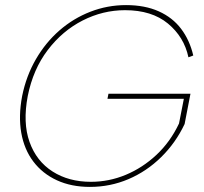

<svg xmlns="http://www.w3.org/2000/svg" viewBox="-20 -727 803 754"><path d="M720 -502Q703 -582 639.5 -634.5Q576 -687 471 -687Q384 -687 304.5 -646.5Q225 -606 167.5 -530.5Q110 -455 89 -350Q69 -245 96 -169.5Q123 -94 186.5 -53.5Q250 -13 337 -13Q408 -13 474 -40.5Q540 -68 594.5 -119Q649 -170 683 -242L702 -339H402L406 -359H728L705 -240Q670 -166 613 -110Q556 -54 484.5 -23.5Q413 7 333 7Q260 7 203.5 -19Q147 -45 111 -92.5Q75 -140 63.5 -205.5Q52 -271 67 -350Q83 -429 121 -494.5Q159 -560 213.5 -607.5Q268 -655 335 -681Q402 -707 475 -707Q549 -707 603.5 -682.5Q658 -658 691.5 -613.5Q725 -569 739 -509Z"/></svg>

Font: Albert Sans Thin
Style: Italic
Weight: 250
Italic angle: -11.25°
Designer: Andreas Rasmussen
Foundry: a.Foundry
Version: Version 1.025